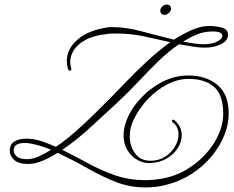

<svg xmlns="http://www.w3.org/2000/svg" viewBox="-20 -709 1028 842"><path d="M619 113Q550 113 489.5 89.5Q429 66 367.5 31Q306 -4 233 -39Q199 -17 165.5 -3.5Q132 10 103 10Q62 10 42.5 -7.5Q23 -25 23 -46Q23 -78 44.5 -89.5Q66 -101 94 -101Q132 -101 169 -87.5Q206 -74 225 -65Q268 -94 310.5 -131.5Q353 -169 392 -207.5Q431 -246 462 -277Q490 -305 531.5 -348.5Q573 -392 623.5 -439Q674 -486 727 -524Q671 -537 611.5 -549.5Q552 -562 493 -562Q483 -562 472.5 -562Q462 -562 451 -560Q392 -554 356 -534.5Q320 -515 304 -489.5Q288 -464 288 -438Q288 -422 292 -411Q293 -409 293 -406Q293 -399 287 -399Q280 -399 277 -410Q275 -418 274 -426Q273 -434 273 -441Q273 -494 319 -534.5Q365 -575 446 -588Q454 -590 461.5 -590Q469 -590 477 -590Q533 -590 603.5 -571Q674 -552 743 -535Q783 -561 822.5 -578Q862 -595 896 -595Q929 -595 954.5 -587.5Q980 -580 980 -556Q980 -531 949.5 -515.5Q919 -500 877 -500Q854 -500 823.5 -505Q793 -510 765 -515Q719 -484 674 -440Q629 -396 583.5 -347.5Q538 -299 487 -252Q435 -204 374.5 -148.5Q314 -93 253 -52Q308 -25 364 6Q420 37 482.5 59Q545 81 618 81Q651 81 687 75Q746 65 795.5 36Q845 7 882 -33.5Q919 -74 939 -120Q959 -166 959 -210Q959 -292 919.5 -327.5Q880 -363 806 -363Q760 -363 713.5 -339Q667 -315 628.5 -274.5Q590 -234 565 -182Q549 -149 549 -111Q549 -69 572 -36.5Q595 -4 641 -4Q677 -4 704.5 -22Q732 -40 747.5 -66.5Q763 -93 763 -119Q763 -135 757 -149Q751 -163 737 -173Q734 -175 734 -178Q734 -181 737 -183.5Q740 -186 746 -181Q777 -154 777 -116Q777 -88 760.5 -61Q744 -34 714 -15.5Q684 3 642 6Q612 8 584.5 -6.5Q557 -21 539.5 -49Q522 -77 522 -116Q522 -132 525.5 -149Q529 -166 536 -184Q556 -234 597.5 -278.5Q639 -323 693 -350.5Q747 -378 806 -378Q883 -378 933 -337Q983 -296 983 -210Q983 -164 963.5 -115.5Q944 -67 907.5 -23Q871 21 820 54Q769 87 707 102Q684 108 661.5 110.5Q639 113 619 113ZM873 -515Q911 -515 933 -527Q955 -539 955 -552Q955 -571 913 -571Q876 -571 845 -558.5Q814 -546 783 -526Q808 -522 830.5 -518.5Q853 -515 873 -515ZM98 -11Q123 -11 149 -22.5Q175 -34 204 -52Q193 -57 173 -64Q153 -71 130 -76.5Q107 -82 87 -82Q67 -82 53.5 -75Q40 -68 40 -48Q40 -35 53.5 -23Q67 -11 98 -11ZM702 -644Q683 -644 683 -663Q683 -673 692 -681Q701 -689 712 -689Q720 -689 725 -684Q730 -679 730 -671Q730 -661 721 -652.5Q712 -644 702 -644Z"/></svg>

Font: Gwendolyn
Style: Regular
Weight: 400
Designer: Robert E. Leuschke
Foundry: Robert E. Leuschke
Version: Version 1.010; ttfautohint (v1.8.3)